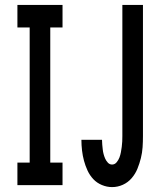

<svg xmlns="http://www.w3.org/2000/svg" viewBox="-20 -755 640 783"><path d="M51 0V-92H101V-643H51V-735H235V-643H185V-92H235V0ZM437 8Q416 8 395.5 -0.5Q375 -9 360.5 -24.5Q346 -40 337 -59.5Q328 -79 322.5 -99.5Q317 -120 314.5 -141.5Q312 -163 312 -184Q312 -185 312 -185Q312 -185 312 -185H396Q396 -185 396 -185Q396 -185 396 -185Q396 -175 397 -165Q398 -155 399 -145.5Q400 -136 402.5 -126.5Q405 -117 409 -108Q413 -99 420 -91.5Q427 -84 437 -84Q448 -84 455.5 -93Q463 -102 467 -112.5Q471 -123 473 -134Q475 -145 476.5 -156Q478 -167 478.5 -178Q479 -189 479 -200V-735H563V-200Q563 -177 561.5 -154.5Q560 -132 554.5 -110Q549 -88 540.5 -67Q532 -46 517 -28.5Q502 -11 481 -1.5Q460 8 437 8Z"/></svg>

Font: Zed Mono Semibold Extended
Style: Regular
Weight: 600
Width: 7
Monospace: yes
Designer: Belleve Invis
Foundry: Belleve Invis
Version: Version 1.0.0; ttfautohint (v1.8.4)